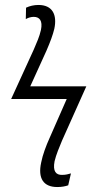

<svg xmlns="http://www.w3.org/2000/svg" viewBox="-20 -744 399 774"><path d="M211 10C229 10 244 7 255 3L266 -45C256 -42 245 -39 231 -39C206 -38 192 -53 200 -94C206 -120 220 -153 230 -177L328 -396H102L167 -539C183 -576 193 -603 199 -628C211 -684 192 -724 135 -724C117 -724 100 -720 85 -713L84 -667C94 -673 106 -676 116 -676C139 -676 153 -661 145 -623C139 -596 128 -572 116 -544L25 -345H249L180 -188C166 -157 152 -120 146 -89C132 -25 155 10 211 10Z"/></svg>

Font: Noto Sans Condensed Light
Style: Italic
Weight: 300
Width: 3
Italic angle: -12°
Designer: Monotype Design Team
Foundry: Monotype Imaging Inc.
Version: Version 2.013